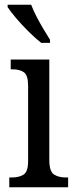

<svg xmlns="http://www.w3.org/2000/svg" viewBox="-20 -786 318 806"><path d="M19 0V-41H30Q60 -41 79 -53Q98 -65 98 -110V-425Q98 -470 80.5 -482.5Q63 -495 33 -495H25V-536H187V-115Q187 -67 206 -54Q225 -41 256 -41H266V0ZM153 -606Q130 -624 101 -652.5Q72 -681 47.5 -710Q23 -739 12 -756V-766H111Q119 -744 133 -717Q147 -690 162.5 -664Q178 -638 190 -619V-606Z"/></svg>

Font: Noto Serif Thai Condensed
Style: Regular
Weight: 400
Width: 3
Designer: Monotype Design Team
Foundry: Monotype Imaging Inc.
Version: Version 2.002; ttfautohint (v1.8.4.7-5d5b)